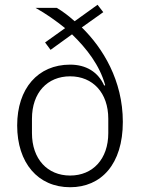

<svg xmlns="http://www.w3.org/2000/svg" viewBox="-20 -773 591 805"><path d="M389 -753 293 -684C266 -708 242 -726 218 -740H129C172 -716 216 -685 253 -655L169 -595L192 -564L282 -629C344 -569 398 -499 421 -416L417 -414C391 -472 340 -502 274 -502C139 -502 52 -402 52 -247C52 -90 139 12 274 12C404 12 495 -84 495 -262C495 -436 411 -572 323 -658L413 -722ZM274 -37C179 -37 114 -106 114 -215V-275C114 -385 179 -453 274 -453C369 -453 434 -384 434 -275V-215C434 -106 369 -37 274 -37Z"/></svg>

Font: IBM Plex Arabic Light
Style: Regular
Weight: 300
Designer: Mike Abbink, Paul van der Laan, Pieter van Rosmalen, Wael Morcos, Khajak Apelian
Foundry: Bold Monday
Version: Version 1.0